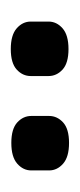

<svg xmlns="http://www.w3.org/2000/svg" viewBox="84 -737 148 356"><g transform="rotate(90 158.0 -559.0)"><path d="M71 -505Q45 -505 32.5 -516Q20 -527 20 -542V-575Q20 -590 32.5 -601Q45 -612 71 -612Q97 -612 109 -601Q121 -590 121 -575V-542Q121 -527 109 -516Q97 -505 71 -505ZM245 -506Q219 -506 207 -517Q195 -528 195 -543V-576Q195 -591 207 -602Q219 -613 245 -613Q271 -613 283.5 -602Q296 -591 296 -576V-543Q296 -528 283.5 -517Q271 -506 245 -506Z"/></g></svg>

Font: Sofadi One
Style: Regular
Weight: 400
Designer: Botjo Nikoltchev
Foundry: Botjo Nikoltchev
Version: Version 1.002